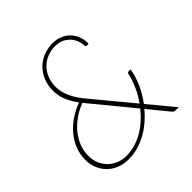

<svg xmlns="http://www.w3.org/2000/svg" viewBox="-189 -859 1015 1015"><g transform="rotate(-45 318.0 -351.5)"><path d="M242 -376.5Q204 -362 171.8 -339.5Q139.5 -317 116 -288.5Q92.5 -260 79.2 -226.5Q66 -193 66 -156Q66 -120.5 78.8 -93.8Q91.5 -67 111.8 -49Q132 -31 157.2 -22Q182.5 -13 207.5 -13Q242.5 -13 275 -22.8Q307.5 -32.5 336.5 -49.8Q365.5 -67 390.8 -89.8Q416 -112.5 437 -139L250 -366.5ZM585.5 0H565Q557.5 0 553.2 -1.5Q549 -3 543.5 -9L451 -122Q428 -94.5 400.5 -70.8Q373 -47 341.8 -29.5Q310.5 -12 275.5 -2Q240.5 8 203 8Q170.5 8 141 -2.8Q111.5 -13.5 89 -34.2Q66.5 -55 53 -84.8Q39.5 -114.5 39.5 -153Q39.5 -194.5 54.8 -231.8Q70 -269 96 -299.5Q122 -330 157 -353.2Q192 -376.5 231 -390.5Q204 -427 190.5 -460.8Q177 -494.5 177 -531.5Q177 -570.5 190.2 -603.5Q203.5 -636.5 227 -660.5Q250.5 -684.5 283 -697.8Q315.5 -711 354 -711Q382.5 -711 406.8 -701.2Q431 -691.5 448.8 -673.8Q466.5 -656 476.5 -631Q486.5 -606 486.5 -575L473.5 -573.5Q469.5 -573 467 -575Q464.5 -577 464 -583Q463.5 -598 457.5 -616.8Q451.5 -635.5 438.2 -651.8Q425 -668 403.8 -679.2Q382.5 -690.5 352.5 -690.5Q319 -690.5 291.2 -679Q263.5 -667.5 243.5 -646.8Q223.5 -626 212.5 -597.8Q201.5 -569.5 201.5 -536Q201.5 -498.5 218.8 -460Q236 -421.5 268.5 -382.5L453 -160Q480 -198 497.5 -237.8Q515 -277.5 522 -312.5Q523 -316.5 525.2 -319Q527.5 -321.5 532 -321.5H547Q541 -280.5 520.8 -233.5Q500.5 -186.5 467.5 -142.5Z"/></g></svg>

Font: Lato ExtraLight
Style: Italic
Weight: 275
Italic angle: -7°
Designer: Lukasz Dziedzic with Adam Twardoch and Botio Nikoltchev
Foundry: tyPoland Lukasz Dziedzic
Version: Version 2.015; 2015-08-06; http://www.latofonts.com/